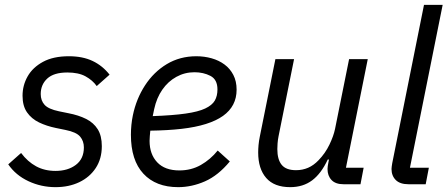

<svg xmlns="http://www.w3.org/2000/svg" viewBox="-20 -760 1848 792"><path d="M209 12Q150 12 97.5 -12.5Q45 -37 14 -82L67 -129Q94 -93 129 -74Q164 -55 209 -55Q260 -55 293 -80Q326 -105 326 -152Q326 -178 310.5 -196.5Q295 -215 250 -224L211 -232Q172 -240 141 -255Q110 -270 91.5 -296.5Q73 -323 73 -365Q73 -408 94 -445Q115 -482 157.5 -505Q200 -528 264 -528Q321 -528 362 -508.5Q403 -489 432 -452L379 -405Q362 -429 333 -445Q304 -461 258 -461Q202 -461 175 -436Q148 -411 148 -372Q148 -345 164 -327.5Q180 -310 223 -301L262 -293Q304 -285 335 -269.5Q366 -254 383 -227Q400 -200 400 -157Q400 -105 375 -67Q350 -29 307 -8.5Q264 12 209 12Z M715 12Q623 12 571.5 -43.5Q520 -99 520 -204Q520 -224 522 -244.5Q524 -265 528 -284Q542 -352 578 -407.5Q614 -463 668 -495.5Q722 -528 790 -528Q823 -528 853 -519.5Q883 -511 906 -494Q929 -477 942.5 -451Q956 -425 956 -390Q956 -356 942 -329Q928 -302 900 -282Q872 -262 829 -248.5Q786 -235 729 -228.5Q672 -222 600 -221Q599 -211 598 -199Q597 -187 597 -179Q597 -124 628.5 -90.5Q660 -57 720 -57Q769 -57 808.5 -79.5Q848 -102 878 -139L928 -94Q880 -36 825.5 -12Q771 12 715 12ZM782 -462Q742 -462 707.5 -443Q673 -424 649.5 -390Q626 -356 616 -310L610 -281Q693 -284 745.5 -291.5Q798 -299 826.5 -312.5Q855 -326 866 -345Q877 -364 877 -391Q877 -432 848 -447Q819 -462 782 -462Z M1116 -516H1193L1129 -198Q1126 -183 1125 -168.5Q1124 -154 1124 -145Q1124 -102 1142 -80Q1160 -58 1201 -58Q1228 -58 1251 -68Q1274 -78 1294 -99Q1322 -128 1339 -163.5Q1356 -199 1362 -228L1420 -516H1497L1407 -68H1480L1467 0H1397Q1364 0 1347.5 -17.5Q1331 -35 1331 -63Q1331 -68 1332 -75Q1333 -82 1335 -92L1337 -102H1332Q1305 -44 1267.5 -16Q1230 12 1177 12Q1111 12 1078 -26Q1045 -64 1045 -131Q1045 -145 1046.5 -162Q1048 -179 1052 -198Z M1736 0H1665Q1630 0 1612.5 -17.5Q1595 -35 1595 -63Q1595 -68 1596 -74Q1597 -80 1598 -87L1729 -740H1806L1671 -68H1749Z"/></svg>

Font: IBM Plex Sans
Style: Italic
Weight: 400
Italic angle: -11.31°
Designer: Mike Abbink, Paul van der Laan, Pieter van Rosmalen
Foundry: Bold Monday
Version: Version 3.201